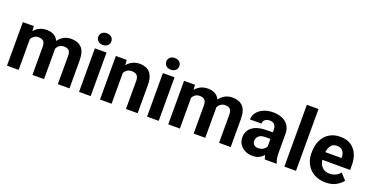

<svg xmlns="http://www.w3.org/2000/svg" viewBox="-30 -1464 4222 2189"><g transform="rotate(20 2081.0 -370.0)"><path d="M282.7 -427.7Q251.5 -427.7 230 -413.3Q208.5 -398.9 195.3 -374.5V0H54.2V-528.3H186.5L191.4 -468.3Q217.3 -501 255.6 -519.5Q293.9 -538.1 343.8 -538.1Q391.6 -538.1 428.2 -518.8Q464.8 -499.5 484.4 -456.5Q509.8 -494.1 549.6 -516.1Q589.4 -538.1 643.1 -538.1Q719.7 -538.1 765.9 -492.7Q812 -447.3 812 -337.4V0H670.9V-337.4Q670.9 -392.1 649.7 -409.9Q628.4 -427.7 591.8 -427.7Q559.1 -427.7 536.9 -411.4Q514.6 -395 502.9 -367.7Q503.4 -360.4 503.4 -352.5V0H362.8V-336.9Q362.8 -390.6 341.6 -409.2Q320.3 -427.7 282.7 -427.7Z M919.4 -666Q919.4 -696.8 940.9 -716.8Q962.4 -736.8 998.5 -736.8Q1034.7 -736.8 1056.2 -716.8Q1077.6 -696.8 1077.6 -666Q1077.6 -635.3 1056.2 -615.2Q1034.7 -595.2 998.5 -595.2Q962.4 -595.2 940.9 -615.2Q919.4 -635.3 919.4 -666ZM1069.3 -528.3V0H928.2V-528.3Z M1413.1 -427.7Q1381.3 -427.7 1358.9 -413.3Q1336.4 -398.9 1323.2 -374.5V0H1182.6V-528.3H1314.5L1319.3 -465.3Q1346.7 -500.5 1385.5 -519.3Q1424.3 -538.1 1472.2 -538.1Q1522 -538.1 1559.6 -518.8Q1597.2 -499.5 1618.2 -455.3Q1639.2 -411.1 1639.2 -336.9V0H1497.6V-337.4Q1497.6 -389.6 1475.6 -408.7Q1453.6 -427.7 1413.1 -427.7Z M1744.6 -666Q1744.6 -696.8 1766.1 -716.8Q1787.6 -736.8 1823.7 -736.8Q1859.9 -736.8 1881.3 -716.8Q1902.8 -696.8 1902.8 -666Q1902.8 -635.3 1881.3 -615.2Q1859.9 -595.2 1823.7 -595.2Q1787.6 -595.2 1766.1 -615.2Q1744.6 -635.3 1744.6 -666ZM1894.5 -528.3V0H1753.4V-528.3Z M2238.8 -427.7Q2207.5 -427.7 2186 -413.3Q2164.6 -398.9 2151.4 -374.5V0H2010.3V-528.3H2142.6L2147.5 -468.3Q2173.3 -501 2211.7 -519.5Q2250 -538.1 2299.8 -538.1Q2347.7 -538.1 2384.3 -518.8Q2420.9 -499.5 2440.4 -456.5Q2465.8 -494.1 2505.6 -516.1Q2545.4 -538.1 2599.1 -538.1Q2675.8 -538.1 2721.9 -492.7Q2768.1 -447.3 2768.1 -337.4V0H2627V-337.4Q2627 -392.1 2605.7 -409.9Q2584.5 -427.7 2547.9 -427.7Q2515.1 -427.7 2492.9 -411.4Q2470.7 -395 2459 -367.7Q2459.5 -360.4 2459.5 -352.5V0H2318.8V-336.9Q2318.8 -390.6 2297.6 -409.2Q2276.4 -427.7 2238.8 -427.7Z M3182.6 0Q3173.3 -19 3168 -49.3Q3147 -24.9 3114.3 -7.6Q3081.5 9.8 3033.7 9.8Q2983.4 9.8 2942.6 -10.7Q2901.9 -31.2 2878.2 -66.9Q2854.5 -102.5 2854.5 -148.4Q2854.5 -231.4 2916 -276.6Q2977.5 -321.8 3099.1 -321.8H3162.1V-354.5Q3162.1 -392.1 3143.3 -414.6Q3124.5 -437 3083.5 -437Q3047.9 -437 3027.6 -419.2Q3007.3 -401.4 3007.3 -371.1H2866.7Q2866.7 -416.5 2894.3 -454.3Q2921.9 -492.2 2972.4 -515.1Q3022.9 -538.1 3091.3 -538.1Q3152.3 -538.1 3200.4 -517.6Q3248.5 -497.1 3276.1 -456.1Q3303.7 -415 3303.7 -353.5V-127.4Q3303.7 -84 3309.1 -56.2Q3314.5 -28.3 3324.7 -8.3V0ZM3064.5 -95.2Q3100.6 -95.2 3126 -111.8Q3151.4 -128.4 3162.1 -148.9V-242.2H3103Q3046.9 -242.2 3021.2 -218.3Q2995.6 -194.3 2995.6 -158.2Q2995.6 -130.9 3014.2 -113Q3032.7 -95.2 3064.5 -95.2Z M3560.5 -750V0H3419.4V-750Z M3919.9 9.8Q3837.9 9.8 3778.8 -24.7Q3719.7 -59.1 3688.2 -117.2Q3656.7 -175.3 3656.7 -246.1V-265.6Q3656.7 -345.7 3686.8 -407.2Q3716.8 -468.8 3772.2 -503.4Q3827.6 -538.1 3904.3 -538.1Q4016.6 -538.1 4076.7 -467Q4136.7 -396 4136.7 -279.3V-220.7H3799.3Q3806.2 -167 3839.8 -133.5Q3873.5 -100.1 3928.7 -100.1Q3966.8 -100.1 3999.8 -115Q4032.7 -129.9 4056.6 -160.2L4125 -85.9Q4100.1 -49.8 4048.6 -20Q3997.1 9.8 3919.9 9.8ZM3902.8 -428.2Q3856.9 -428.2 3832.5 -397Q3808.1 -365.7 3800.8 -314.5H3998.5V-325.2Q3998 -368.7 3974.9 -398.4Q3951.7 -428.2 3902.8 -428.2Z"/></g></svg>

Font: Vazirmatn RD UI
Style: Bold
Weight: 700
Designer: Saber Rastikerdar
Foundry: Saber Rastikerdar
Version: Version 33.003